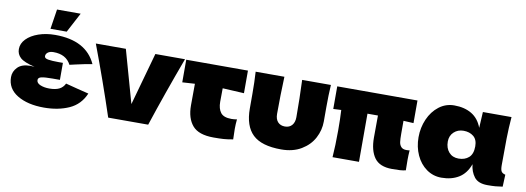

<svg xmlns="http://www.w3.org/2000/svg" viewBox="-59 -1111 4052 1480"><g transform="rotate(10 1966.5 -371.0)"><path d="M52 -401Q52 -445 86.5 -480.5Q121 -516 180 -536.5Q239 -557 310 -557Q553 -557 631 -385Q593 -380 505 -360Q473 -352 457 -349Q419 -424 320 -424Q292 -424 276 -412Q260 -400 260 -382Q260 -365 289 -360Q318 -355 371 -355H405V-222H348Q286 -222 260.5 -216Q235 -210 235 -191Q235 -167 265 -154.5Q295 -142 335 -142Q384 -142 413 -156.5Q442 -171 457 -202L550 -178Q615 -163 639 -156Q601 -66 516 -28Q431 10 320 10Q192 10 111 -39Q30 -88 30 -178Q30 -222 63 -255.5Q96 -289 163 -289Q173 -289 195 -287Q111 -307 81.5 -334Q52 -361 52 -401ZM392 -597H265L289 -752H474Z M1327 -546Q1219 -255 1135 0H822Q732 -273 629 -546H864L980 -134L1095 -546Z M1820 -367Q1728 -373 1652 -376L1651 -270Q1651 -216 1674.5 -185.5Q1698 -155 1758 -155Q1781 -155 1802 -159Q1798 -122 1798 -84Q1798 -66 1800 -2Q1756 6 1726 8Q1696 10 1648 10Q1531 10 1482.5 -46.5Q1434 -103 1434 -204L1435 -373Q1388 -371 1337 -367V-544H1820Z M2469 -546Q2464 -466 2464 -373V-259Q2464 -191 2431.5 -129.5Q2399 -68 2334 -29Q2269 10 2177 10Q2023 10 1954 -56Q1885 -122 1885 -259V-373Q1885 -466 1880 -546H2105Q2099 -399 2099 -255Q2099 -213 2119.5 -191Q2140 -169 2175 -169Q2210 -169 2230 -192Q2250 -215 2250 -255Q2250 -399 2244 -546Z M3151 -80 3152 2Q3129 7 3107 8.5Q3085 10 3045 10Q2948 10 2907 -46.5Q2866 -103 2866 -204L2867 -377H2785V0H2578Q2585 -91 2585 -210Q2585 -302 2581 -370L2519 -367V-544H3147V-367Q3120 -369 3068 -371V-270Q3068 -229 3071 -206Q3074 -183 3087.5 -168Q3101 -153 3129 -153Q3145 -153 3154 -155Q3151 -113 3151 -80Z M3913 -98 3909 -4Q3877 1 3853.5 3Q3830 5 3791 5Q3718 5 3687 -35.5Q3656 -76 3650 -134Q3623 -59 3566.5 -24.5Q3510 10 3431 10Q3366 10 3314 -27Q3262 -64 3233 -127.5Q3204 -191 3204 -267Q3204 -342 3233 -408.5Q3262 -475 3314.5 -515.5Q3367 -556 3434 -556Q3514 -556 3570 -522.5Q3626 -489 3652 -419L3659 -544H3883Q3876 -460 3874.5 -376Q3873 -292 3873 -166Q3873 -132 3881 -118Q3889 -104 3913 -98ZM3647 -273Q3647 -326 3616 -351Q3585 -376 3538 -376Q3493 -376 3462.5 -347.5Q3432 -319 3432 -273Q3432 -222 3460 -190Q3488 -158 3536 -158Q3585 -158 3616 -185.5Q3647 -213 3647 -273Z"/></g></svg>

Font: Mantou Sans
Style: Regular
Weight: 400
Designer: Mant0u / artakana
Foundry: Mant0u / artakana
Version: Version 1.001;October 22, 2023;FontCreator 14.0.0.2901 64-bi